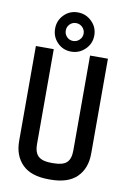

<svg xmlns="http://www.w3.org/2000/svg" viewBox="-93 -883 635 951"><g transform="rotate(10 225.0 -407.5)"><path d="M150.9 -658.7Q122.6 -687.5 122.6 -728.5Q122.6 -769.5 150.9 -798.3Q179.2 -827.1 220.2 -827.1Q261.2 -827.1 290.5 -798.3Q319.8 -769.5 319.8 -728.5Q319.8 -687.5 290.5 -658.7Q261.2 -629.9 220.2 -629.9Q179.2 -629.9 150.9 -658.7ZM189.2 -760.3Q176.3 -747.1 176.3 -728.5Q176.3 -710 189.2 -696.8Q202.1 -683.6 220.7 -683.6Q239.3 -683.6 252.7 -696.8Q266.1 -710 266.1 -728.5Q266.1 -747.1 252.7 -760.3Q239.3 -773.4 220.7 -773.4Q202.1 -773.4 189.2 -760.3ZM133.8 -149.9Q133.8 -121.1 142.6 -103.8Q151.4 -86.4 170.2 -78.4Q189 -70.3 220.7 -70.3H229.5Q276.9 -70.3 296.6 -88.6Q316.4 -106.9 316.4 -149.9V-627H406.2V-149.9Q406.2 -75.2 362.1 -31.5Q317.9 12.2 229.5 12.2H220.7Q132.3 12.2 88.1 -31.5Q43.9 -75.2 43.9 -149.9V-627H133.8Z"/></g></svg>

Font: Anka/Coder Narrow
Style: Bold
Weight: 700
Width: 3
Monospace: yes
Version: Version 001.100